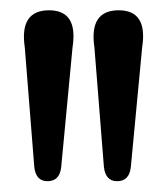

<svg xmlns="http://www.w3.org/2000/svg" viewBox="-20 -800 317 364"><path d="M202 -456.5Q180 -456.5 177 -483.5L159 -710Q148.5 -780.5 205 -780.5Q260.5 -780.5 249.5 -710L228 -483Q225 -456.5 202 -456.5ZM70 -456.5Q48 -456.5 45 -483.5L27 -710Q16.5 -780.5 73 -780.5Q128.5 -780.5 117.5 -710L96 -483Q93 -456.5 70 -456.5Z"/></svg>

Font: Fraunces 144pt SuperSoft
Style: Regular
Weight: 400
Version: Version 1.000;[b76b70a41]